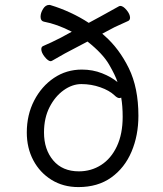

<svg xmlns="http://www.w3.org/2000/svg" viewBox="-20 -743 662 781"><path d="M396 -606 406 -597Q465 -545 504 -465.5Q543 -386 543 -272Q543 -192 515 -126Q487 -60 432.5 -21Q378 18 299 18Q237 18 189.5 -11.5Q142 -41 115.5 -91Q89 -141 89 -204Q89 -276 119 -334Q149 -392 199.5 -426Q250 -460 313 -460Q357 -460 395 -445Q433 -430 458 -409Q450 -435 424 -480Q398 -525 336 -574L260 -534Q246 -527 224.5 -514.5Q203 -502 192 -496Q188 -494 187 -494Q176 -494 162 -511.5Q148 -529 148 -543Q148 -553 156 -556Q170 -562 189.5 -571Q209 -580 228 -590L272 -614Q212 -645 158 -655Q145 -658 145 -675Q145 -690 155 -706.5Q165 -723 180 -723Q184 -723 186 -722Q226 -710 266 -691.5Q306 -673 341 -650L389 -676L463 -717Q467 -719 469 -719Q481 -719 495 -702Q509 -685 509 -671Q509 -662 502 -658Q483 -649 463.5 -640.5Q444 -632 430 -624ZM473 -346Q469 -344 466 -344Q457 -344 446 -355Q425 -375 388 -388Q351 -401 311 -401Q274 -401 239 -376Q204 -351 181.5 -307Q159 -263 159 -204Q159 -135 196.5 -90.5Q234 -46 301 -46Q351 -46 391.5 -72Q432 -98 455.5 -148Q479 -198 479 -268Q479 -312 473 -346Z"/></svg>

Font: Moon Stars Kai T
Style: Regular
Weight: 400
Designer: GuiWonder
Version: Version 1.101